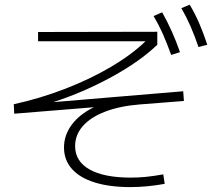

<svg xmlns="http://www.w3.org/2000/svg" viewBox="-20 -802 904 810"><path d="M250 -179.7Q250 -231.9 282.7 -275.9Q315.4 -319.8 376 -349.6L40 -322.3L38.1 -362.3Q147.9 -386.2 253.9 -427Q359.9 -467.8 448 -519.8Q536.1 -571.8 593.8 -627.9H140.6V-667L643.6 -668V-613.3Q571.3 -543.5 452.6 -478.3Q334 -413.1 204.6 -371.1L752.9 -417L755.9 -376L568.4 -361.3Q484.4 -354.5 423.1 -330.8Q361.8 -307.1 329.3 -270Q296.9 -232.9 296.9 -185.5Q296.9 -121.6 357.7 -87.2Q418.5 -52.7 532.2 -52.7Q564.5 -52.7 596.2 -55.9Q627.9 -59.1 668.9 -66.4L674.8 -26.4Q599.6 -12.7 530.3 -12.7Q441.9 -12.7 378.9 -32.5Q315.9 -52.2 283 -89.8Q250 -127.4 250 -179.7ZM627.9 -734.4 664.1 -750Q709 -670.4 739.3 -582L702.1 -570.3Q683.6 -621.6 666.3 -660.4Q648.9 -699.2 627.9 -734.4ZM745.1 -767.6 780.3 -782.2Q802.7 -744.6 820.1 -704.6Q837.4 -664.6 854.5 -613.3L817.4 -603.5Q800.3 -653.3 783.2 -692.4Q766.1 -731.4 745.1 -767.6Z"/></svg>

Font: Pretendard GOV ExtraLight
Style: Regular
Weight: 200
Designer: Base glyphs from Inter by Rasmus Andersson; Hangeul glyphs from Noto Sans CJK(Source Han Sans) by Jang Soo-young and Kan
Foundry: Kil Hyung-jin
Version: Version 1.309